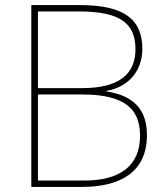

<svg xmlns="http://www.w3.org/2000/svg" viewBox="-20 -827 653 754"><path d="M294 -807H103V-93H303C449 -93 557 -149 557 -296C557 -386 516 -450 398 -468V-470C490 -486 539 -554 539 -635C539 -750 469 -807 294 -807ZM303 -481H129V-782H291C446 -782 512 -739 512 -634C512 -533 444 -481 303 -481ZM129 -456H300C443 -456 530 -418 530 -295C530 -172 447 -118 311 -118H129Z"/></svg>

Font: Noto Sans Telugu UI Thin
Style: Regular
Weight: 100
Designer: Jelle Bosma - Monotype Design Team
Foundry: Monotype Imaging Inc.
Version: Version 2.005